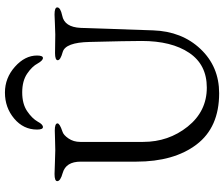

<svg xmlns="http://www.w3.org/2000/svg" viewBox="-85 -809 908 778"><g transform="rotate(-90 369.0 -420.0)"><path d="M265 -721Q254 -700 243 -700Q233 -700 233 -724Q233 -779 277.5 -816.5Q322 -854 383 -854Q442 -854 487.5 -813.5Q533 -773 533 -724Q533 -700 523 -700Q513 -700 501 -721Q489 -744 459.5 -764Q430 -784 383.5 -784Q337 -784 307.5 -764Q278 -744 265 -721ZM645 -547Q644 -531 635 -254Q631 -137 559.5 -61.5Q488 14 380 14Q242 14 172.5 -77.5Q103 -169 103 -322V-547Q103 -607 57 -620Q24 -629 24 -642Q24 -653 53 -653Q67 -653 98.5 -651.5Q130 -650 149 -650Q166 -650 193 -651Q220 -652 229 -652Q258 -652 258 -641Q258 -632 225 -621Q211 -617 197 -596.5Q183 -576 183 -549V-294Q183 -191 245 -113.5Q307 -36 403 -36Q496 -36 544 -107.5Q592 -179 592 -300Q592 -357 588 -511Q586 -609 547 -620Q514 -629 514 -640Q514 -651 543 -651Q558 -651 581 -650.5Q604 -650 618 -650Q635 -650 662 -651.5Q689 -653 699 -653Q728 -653 728 -642Q728 -629 695 -622Q648 -613 645 -547Z"/></g></svg>

Font: EB Garamond
Style: SC
Weight: 400
Version: Version 000.010